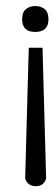

<svg xmlns="http://www.w3.org/2000/svg" viewBox="-20 -620 184 648"><path d="M54.7 -555.2Q54.7 -579.1 67.6 -589.4Q80.6 -599.6 99.1 -599.6Q117.7 -599.6 130.6 -589.4Q143.6 -579.1 143.6 -555.2Q143.6 -512.2 99.1 -512.2Q54.7 -512.2 54.7 -555.2ZM135.7 -17.6Q127.9 8.3 100.6 8.3Q73.2 8.3 64.9 -17.6L77.1 -459H123.5Z"/></svg>

Font: Meera
Style: Regular
Weight: 400
Designer: Hussain KH and Suresh P for Swathanthra Malayalam Computing (SMC)
Version: 7.0.0+20160512